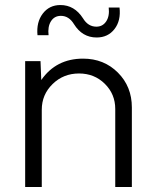

<svg xmlns="http://www.w3.org/2000/svg" viewBox="-20 -743 622 763"><path d="M173 -603H129Q124 -655 150 -689Q176 -723 220 -723Q276 -723 310 -670Q330 -637 363 -637Q388 -637 402 -658Q416 -679 412 -713H455Q461 -661 435 -627.5Q409 -594 364 -594Q307 -594 274 -647Q254 -680 222 -680Q196 -680 182.5 -658.5Q169 -637 173 -603ZM310 -510Q393 -510 448.5 -454.5Q504 -399 504 -316V0H438V-310Q438 -369 396.5 -410Q355 -451 294 -451Q232 -451 189 -409Q146 -367 146 -307V0H80V-500H141L144 -425Q203 -510 310 -510Z"/></svg>

Font: Orkney Light
Style: Regular
Weight: 300
Designer: Samuel Oakes and Alfredo Marco Pradil
Foundry: Alfredo Marco Pradil
Version: 1.0; ttfautohint (v1.5)